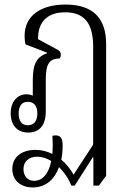

<svg xmlns="http://www.w3.org/2000/svg" viewBox="-20 -575 570 843"><path d="M124 248C181 248 220 212 239 159C264 183 283 213 293 240H308L387 116H390V240H414L446 197V-382C446 -497 386 -555 268 -555C155 -555 88 -503 88 -418C88 -406 89 -393 92 -380L186 -344V-341C138 -324 124 -290 124 -222V-155C116 -159 106 -161 96 -161C59 -161 27 -132 27 -77C27 -24 57 7 104 7C153 7 181 -25 181 -86V-226C181 -293 196 -318 241 -318C245 -321 247 -328 247 -335C247 -344 243 -351 234 -356L147 -403C146 -478 187 -521 266 -521C349 -521 389 -474 389 -371V60L303 192C291 170 273 146 249 126C253 107 255 86 255 64C255 30 245 14 210 21C212 51 212 78 210 101C188 90 163 83 136 83C77 83 34 113 34 167C34 216 70 248 124 248ZM102 -25C76 -25 62 -43 62 -76C62 -110 76 -128 102 -128C129 -128 144 -110 144 -77C144 -43 128 -25 102 -25ZM83 168C83 136 104 113 143 113C164 113 186 120 205 132C193 192 164 219 129 219C104 219 83 200 83 168Z"/></svg>

Font: Noto Serif Thai Condensed Light
Style: Regular
Weight: 300
Width: 3
Designer: Monotype Design Team
Foundry: Monotype Imaging Inc.
Version: Version 2.002